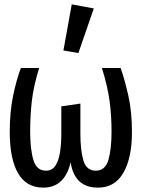

<svg xmlns="http://www.w3.org/2000/svg" viewBox="-20 -855 655 888"><path d="M537.9 -540.5Q556.9 -486.7 573.6 -412.3Q590.3 -337.9 590.3 -245.1Q590.3 -124.1 550.5 -55.6Q510.8 12.8 433.3 12.8Q324.1 12.8 306.7 -104.6Q293.8 -47.7 262.1 -17.4Q230.3 12.8 180 12.8Q102.1 12.8 63.6 -53.6Q25.1 -120 25.1 -245.1Q25.1 -337.9 40.8 -412.8Q56.4 -487.7 76.4 -540.5H161Q134.9 -455.4 127.2 -387.4Q119.5 -319.5 119.5 -246.7Q119.5 -165.1 134.4 -115.4Q149.2 -65.6 192.8 -65.6Q221 -65.6 236.4 -89Q251.8 -112.3 257.7 -151.3Q263.6 -190.3 263.6 -236.9V-363.1L351.8 -375.9V-237.4Q351.8 -158.5 365.9 -112.1Q380 -65.6 423.1 -65.6Q466.7 -65.6 481.3 -115.4Q495.9 -165.1 495.9 -246.7Q495.9 -319.5 486.9 -387.4Q477.9 -455.4 451.3 -540.5ZM311.8 -834.9 413.8 -815.9 342.6 -609.7 273.3 -621.5Z"/></svg>

Font: Fira Code Retina
Style: Regular
Weight: 450
Monospace: yes
Designer: Carrois Corporate, Edenspiekermann AG, Nikita Prokopov
Foundry: Carrois Corporate, Edenspiekermann AG, Nikita Prokopov
Version: Version 6.002